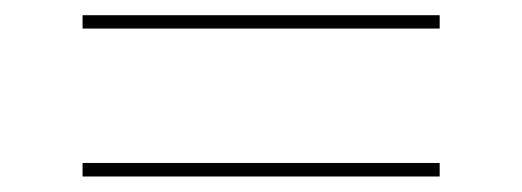

<svg xmlns="http://www.w3.org/2000/svg" viewBox="-20 -546 680 250"><path d="M87.5 -526.2H552.5V-508.8H87.5ZM87.5 -333.8H552.5V-316.2H87.5Z"/></svg>

Font: Equateur
Style: Regular
Weight: 400
Designer: Ange Degheest & Eugénie Bidaut
Foundry: Velvetyne Type Foundry
Version: Version 1.000;FEAKit 1.0